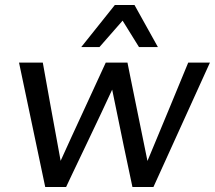

<svg xmlns="http://www.w3.org/2000/svg" viewBox="-20 -753 865 773"><path d="M162.1 0 56.6 -501H152.3L183.1 -329.6Q196.8 -255.9 206.8 -200.2Q216.8 -144.5 224.1 -105.5Q241.7 -144.5 267.1 -200Q292.5 -255.4 326.2 -328.1L405.8 -501H493.2Q496.1 -487.3 504.6 -444.1Q513.2 -400.9 528.3 -327.6Q557.6 -181.6 573.7 -105Q589.8 -143.6 612.8 -199Q635.7 -254.4 666 -327.1L737.8 -501H825.2L597.7 0H513.2L478 -166.5Q462.4 -240.7 451.2 -296.9Q439.9 -353 431.6 -392.1Q413.6 -352.5 387.2 -296.9Q360.8 -241.2 325.7 -167.5Q290.5 -94.2 270.8 -52.5Q251 -10.7 246.1 0ZM307.1 -563.5 442.4 -732.9H521.5L615.7 -563.5H539.6L473.6 -669.9L380.4 -563.5Z"/></svg>

Font: Ride
Style: Italic
Weight: 400
Version: Version 3.000